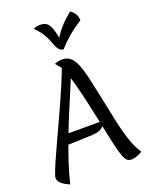

<svg xmlns="http://www.w3.org/2000/svg" viewBox="-205 -1203 1050 1338"><g transform="rotate(-20 320.0 -533.5)"><path d="M352 -707Q332 -657 303.5 -590.5Q275 -524 243 -447Q211 -370 179.5 -288Q148 -206 121 -124.5Q94 -43 76 33Q44 19 26 6Q8 -7 1.5 -19.5Q-5 -32 -5 -44Q-5 -57 12 -99Q29 -141 57 -203Q85 -265 119.5 -339.5Q154 -414 189.5 -492Q225 -570 256 -643.5Q287 -717 308 -776ZM473 -64Q466 -85 456 -128.5Q446 -172 434 -230.5Q422 -289 408 -354.5Q394 -420 379 -485.5Q364 -551 348.5 -608.5Q333 -666 318 -708Q305 -743 289.5 -761.5Q274 -780 263 -793Q279 -799 294 -802Q309 -805 322 -805Q358 -805 381.5 -783.5Q405 -762 421.5 -721.5Q438 -681 451.5 -623.5Q465 -566 480 -493Q501 -396 519.5 -304Q538 -212 562 -136Q586 -60 620 -12Q600 0 578 8Q556 16 541 16Q510 16 497 -4.5Q484 -25 473 -64ZM167 -306H436Q433 -278 417 -263.5Q401 -249 379.5 -244Q358 -239 337 -238L145 -231ZM487 -1100Q494 -1096 504.5 -1086.5Q515 -1077 524 -1060.5Q533 -1044 534 -1018Q476 -981 431.5 -943Q387 -905 355 -867Q334 -871 323 -883Q312 -895 304.5 -914Q297 -933 287 -958Q277 -983 259 -1012Q241 -1041 208 -1073Q218 -1078 229.5 -1081Q241 -1084 260 -1084Q290 -1084 308.5 -1069Q327 -1054 339.5 -1014Q352 -974 363 -900L342 -933Q358 -962 376.5 -988Q395 -1014 421.5 -1041Q448 -1068 487 -1100Z"/></g></svg>

Font: Merienda
Style: Regular
Weight: 400
Designer: Eduardo Rodriguez Tunni
Foundry: Eduardo Rodriguez Tunni
Version: Version 2.001